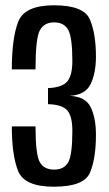

<svg xmlns="http://www.w3.org/2000/svg" viewBox="-20 -700 412 726"><path d="M183.7 6Q297.9 6 320.3 -47.3Q342.8 -100.6 342.8 -190.3Q342.8 -254 322.9 -294.7Q303 -335.4 242.4 -337.6Q302.5 -340.4 322.6 -381.9Q342.8 -423.3 342.8 -486.5Q342.8 -572.1 320 -626.1Q297.3 -680 184.1 -680Q73.4 -680 49 -618.1Q24.7 -556.2 24.7 -437.6H114.3Q114.3 -555 130.6 -585.2Q146.9 -615.4 184.5 -615.4Q222.4 -615.4 238 -586.9Q253.6 -558.4 253.6 -469.5Q253.6 -414.4 234 -391.7Q214.5 -369 161.5 -366.9V-306.1Q214.5 -304.8 234 -282.9Q253.6 -261 253.6 -205.3Q253.6 -115.3 238.3 -87Q223 -58.7 184.5 -58.7Q145.6 -58.7 130 -87.9Q114.3 -117.1 114.3 -222H24.7Q24.7 -113.7 48.3 -53.9Q71.9 6 183.7 6Z"/></svg>

Font: Anybody Thin Condensed
Style: Regular
Weight: 100
Width: 3
Version: Version 1.113;gftools[0.9.25]